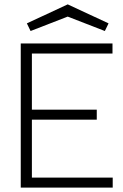

<svg xmlns="http://www.w3.org/2000/svg" viewBox="-20 -859 562 879"><path d="M75 0V-660H495V-614H126V-357H423V-311H126V-46H496V0ZM290 -839 477 -752 460 -717 290 -783 120 -717 103 -752Z"/></svg>

Font: Lil Grotesk Light
Style: Regular
Weight: 300
Designer: Bastien Sozeau
Foundry: NBR — Bastien Sozeau
Version: Version 3.003; ttfautohint (v1.8.4.7-5d5b);gftools[0.9.33]